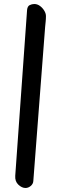

<svg xmlns="http://www.w3.org/2000/svg" viewBox="-20 -716 301 957"><path d="M205 -582 146 187Q145 201 133 211Q121 221 107 221Q89 221 71.5 204.5Q54 188 56 160L115 -667Q117 -685 128 -690.5Q139 -696 151 -696Q166 -696 179 -686.5Q192 -677 200.5 -663Q209 -649 209 -636Q209 -621 207.5 -607.5Q206 -594 205 -582Z"/></svg>

Font: Alkatra
Style: Regular
Weight: 400
Designer: Suman Bhandary
Version: Version 1.100;gftools[0.9.22]